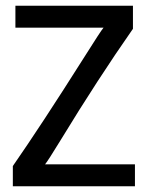

<svg xmlns="http://www.w3.org/2000/svg" viewBox="-20 -653 518 673"><path d="M446 -552Q323 -376 192 -161Q148 -89 138 -77H453V0H25V-71Q125 -215 273 -449Q334 -546 343 -556H34V-633H446Z"/></svg>

Font: TajawalTap Med
Style: Regular
Weight: 500
Designer: Boutros Fonts
Foundry: Created by Boutros International 2017
Version: Version 2.700